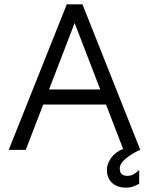

<svg xmlns="http://www.w3.org/2000/svg" viewBox="-20 -687 683 880"><path d="M20 0 286 -667H358L623 0H546L315 -600L330 -602L98 0ZM137 -208 168 -277H495L500 -208ZM558 173Q518 173 494 151.5Q470 130 470 90Q470 65 488.5 38Q507 11 543 -4L621 0Q581 19 555 41Q529 63 529 85Q529 103 538 111Q547 119 563 119Q583 119 597.5 108.5Q612 98 618 92V155Q606 162 591.5 167.5Q577 173 558 173Z"/></svg>

Font: Maven Pro
Style: Regular
Weight: 400
Designer: Joe Prince
Foundry: Joe Prince
Version: Version 2.103